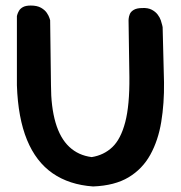

<svg xmlns="http://www.w3.org/2000/svg" viewBox="-20 -670 652 693"><path d="M316 3Q230 -3 170 -44.5Q110 -86 77.5 -165Q45 -244 41 -362V-612Q41 -612 42.5 -617.5Q44 -623 48.5 -631Q53 -639 63 -644.5Q73 -650 91 -650Q114 -650 128 -642Q142 -634 149 -623.5Q156 -613 158.5 -605Q161 -597 161 -597L164 -363Q164 -284 180.5 -227.5Q197 -171 230 -140Q263 -109 311 -103Q355 -110 385.5 -139Q416 -168 432 -229Q448 -290 447 -392L444 -597Q444 -597 444.5 -603.5Q445 -610 448.5 -619Q452 -628 463 -634.5Q474 -641 494 -641Q514 -642 527.5 -635Q541 -628 549 -617.5Q557 -607 560.5 -596.5Q564 -586 565.5 -579Q567 -572 567 -572L572 -373Q573 -297 562 -230Q551 -163 522.5 -111.5Q494 -60 444 -30Q394 0 316 3Z"/></svg>

Font: Sour Gummy Medium
Style: Regular
Weight: 500
Designer: Stefie Justprince
Foundry: Eifetstype
Version: Version 1.000